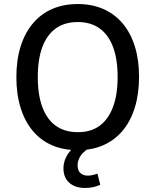

<svg xmlns="http://www.w3.org/2000/svg" viewBox="-20 -734 769 950"><path d="M365 9Q294 9 238 -15Q182 -39 142.5 -86Q103 -133 82 -200.5Q61 -268 61 -352Q61 -437 82 -504Q103 -571 142.5 -618Q182 -665 238 -689.5Q294 -714 365 -714Q435 -714 491 -689.5Q547 -665 586.5 -618.5Q626 -572 647 -505Q668 -438 668 -354Q668 -269 647 -201.5Q626 -134 586.5 -87Q547 -40 491 -15.5Q435 9 365 9ZM365 -80Q429 -80 472 -111Q515 -142 538.5 -203Q562 -264 562 -353Q562 -442 539 -502.5Q516 -563 472 -594Q428 -625 365 -625Q301 -625 257 -594Q213 -563 190 -502.5Q167 -442 167 -352Q167 -264 190 -203Q213 -142 257 -111Q301 -80 365 -80ZM400 196Q352 196 323 170.5Q294 145 294 99Q294 59 319.5 23Q345 -13 387 -36L420 0Q405 8 392 21Q379 34 371.5 50Q364 66 364 84Q364 110 378 122.5Q392 135 414 135Q425 135 437 132.5Q449 130 462 125L476 180Q460 188 441.5 192Q423 196 400 196Z"/></svg>

Font: Nunito Sans 10pt SemiCondensed SemiBold
Style: Regular
Weight: 600
Width: 4
Designer: Vernon Adams
Foundry: Vernon Adams
Version: Version 3.101;gftools[0.9.27]